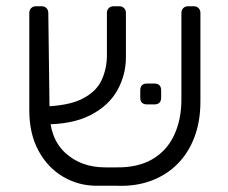

<svg xmlns="http://www.w3.org/2000/svg" viewBox="-20 -591 731 616"><path d="M353 -54Q422 -53 468.5 -80Q515 -107 538.5 -157Q562 -207 562 -272V-549Q562 -559 568 -565Q574 -571 584 -571H601Q611 -571 617 -565Q623 -559 623 -549V-265Q623 -202 604 -151.5Q585 -101 550 -65.5Q515 -30 466 -11.5Q417 7 357 5H290Q232 5 182.5 -24Q133 -53 103.5 -107.5Q74 -162 74 -237V-549Q74 -559 80 -565Q86 -571 96 -571H113Q123 -571 129 -565Q135 -559 135 -549L139 -234Q139 -147 189.5 -100.5Q240 -54 318 -54ZM117 -192 114 -249Q199 -251 244 -274Q289 -297 306 -334Q323 -371 323 -413V-549Q323 -559 329 -565Q335 -571 345 -571H362Q372 -571 378 -565Q384 -559 384 -549V-408Q384 -350 356 -300.5Q328 -251 269 -221Q210 -191 117 -192ZM452 -256Q430 -256 430 -278V-301Q430 -323 452 -323H475Q497 -323 497 -301V-278Q497 -256 475 -256Z"/></svg>

Font: Rubik Light
Style: Regular
Weight: 300
Designer: Hubert and Fischer
Foundry: Hubert and Fischer
Version: Version 2.300;gftools[0.9.30]